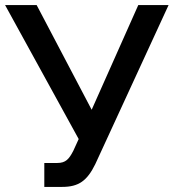

<svg xmlns="http://www.w3.org/2000/svg" viewBox="-22 -730 682 754"><path d="M152 4H222C287 4 320 -20 352 -85L640 -710H521L338 -299L122 -710H-2L287 -184L266 -138C249 -105 236 -90 203 -90H152Z"/></svg>

Font: FIGSv2-sans-serif SemiBold
Style: Regular
Weight: 600
Designer: Matt McInerney, Pablo Impallari, Rodrigo Fuenzalida,Mirko Velimirovic
Foundry: Matt McInerney, Pablo Impallari, Rodrigo Fuenzalida
Version: Version 4.021;hotconv 1.0.109;makeotfexe 2.5.65596